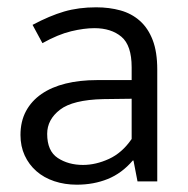

<svg xmlns="http://www.w3.org/2000/svg" viewBox="-20 -496 514 525"><path d="M69 -428Q116 -453 155.5 -464.5Q195 -476 243 -476Q279 -476 309.5 -467.5Q340 -459 362.5 -439Q385 -419 397.5 -386.5Q410 -354 410 -306V0H356L345 -57H343Q313 -22 274.5 -6.5Q236 9 190 9Q157 9 128.5 -0.5Q100 -10 79.5 -28Q59 -46 47.5 -71Q36 -96 36 -127Q36 -164 51 -192Q66 -220 93.5 -239Q121 -258 159.5 -267.5Q198 -277 245 -277H340V-312Q340 -372 312 -395.5Q284 -419 238 -419Q210 -419 174.5 -410.5Q139 -402 96 -378ZM340 -226 262 -225Q179 -223 144 -196Q109 -169 109 -130Q109 -83 138 -64Q167 -45 207 -45Q242 -45 278 -61.5Q314 -78 340 -116Z"/></svg>

Font: Mukta Light
Style: Regular
Weight: 300
Designer: Girish Dalvi and Yashodeep Gholap
Foundry: Ek Type
Version: Version 2.538;PS 1.002;hotconv 16.6.51;makeotf.lib2.5.65220;